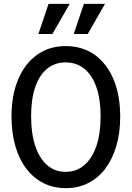

<svg xmlns="http://www.w3.org/2000/svg" viewBox="-20 -970 686 1000"><path d="M323 10Q259 10 207 -16Q155 -42 117.5 -91Q80 -140 60 -209Q40 -278 40 -363Q40 -475 75 -557.5Q110 -640 173.5 -685Q237 -730 322 -730Q409 -730 472.5 -685Q536 -640 571 -557.5Q606 -475 606 -362Q606 -277 585.5 -208.5Q565 -140 528 -91Q491 -42 438.5 -16Q386 10 323 10ZM322 -75Q378 -75 419 -110Q460 -145 482 -209.5Q504 -274 504 -364Q504 -453 482 -516Q460 -579 419 -612Q378 -645 322 -645Q266 -645 225.5 -612Q185 -579 163.5 -516.5Q142 -454 142 -364Q142 -274 164 -209Q186 -144 226 -109.5Q266 -75 322 -75ZM253 -793H180L233 -950H343ZM437 -793H364L417 -950H527Z"/></svg>

Font: Instrument Sans SemiCondensed Medium
Style: Regular
Weight: 500
Width: 4
Designer: Rodrigo Fuenzalida
Foundry: fragTYPE
Version: Version 1.000;gftools[0.9.28]